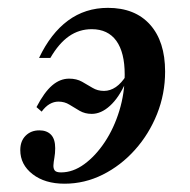

<svg xmlns="http://www.w3.org/2000/svg" viewBox="-20 -447 473 479"><path d="M249.2 -427.4Q316.9 -427.4 354.4 -385.5Q391.9 -343.5 391.9 -268.5Q391.9 -212.9 371.8 -162.5Q351.6 -112.1 316.5 -73Q281.5 -33.9 236.3 -11.3Q191.1 11.3 141.1 11.3Q91.9 11.3 61.3 -12.5Q30.6 -36.3 30.6 -72.6Q30.6 -95.2 44 -108.5Q57.3 -121.8 78.2 -121.8Q96.8 -121.8 107.3 -110.9Q117.7 -100 117.7 -77.4Q117.7 -64.5 115.7 -53.6Q113.7 -42.7 113.3 -34.7Q112.9 -26.6 116.5 -21.8Q120.2 -16.9 132.3 -16.9Q162.1 -16.9 190.3 -37.5Q218.5 -58.1 241.5 -92.7Q264.5 -127.4 277.8 -171Q291.1 -214.5 291.1 -261.3Q291.1 -316.1 270.2 -345.2Q249.2 -374.2 208.9 -374.2Q177.4 -374.2 152 -356.5Q126.6 -338.7 105.6 -302.4H77.4Q106.5 -363.7 149.6 -395.6Q192.7 -427.4 249.2 -427.4ZM295.2 -258.9 293.5 -241.1Q276.6 -203.2 254.4 -183.1Q232.3 -162.9 208.9 -162.9Q191.9 -162.9 178.6 -170.6Q165.3 -178.2 153.2 -185.9Q141.1 -193.5 125.8 -193.5Q114.5 -193.5 104 -187.5Q93.5 -181.5 83.9 -168.5L71 -179.8Q90.3 -216.9 110.1 -233.9Q129.8 -250.8 152.4 -250.8Q171 -250.8 184.7 -243.1Q198.4 -235.5 210.9 -227.8Q223.4 -220.2 239.5 -220.2Q254.8 -220.2 269 -229.8Q283.1 -239.5 295.2 -258.9Z"/></svg>

Font: Playfair 5pt SemiExpanded Light SemiBold
Style: Italic
Weight: 600
Italic angle: -15.6°
Version: Version 2.001;gftools[0.9.30]